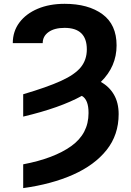

<svg xmlns="http://www.w3.org/2000/svg" viewBox="-20 -757 677 990"><path d="M99.6 -155.8V-271Q222.2 -307.1 293.9 -339.6Q365.7 -372.1 396.7 -410.4Q427.7 -448.7 427.7 -502.4Q427.7 -613.3 313 -613.3Q260.7 -613.3 230.5 -591.8Q200.2 -570.3 200.2 -534.7H45.9Q45.9 -595.2 80.1 -640.9Q114.3 -686.5 174.6 -711.9Q234.9 -737.3 313 -737.3Q435.1 -737.3 508.1 -683.8Q581.1 -630.4 581.1 -522.9Q581.1 -414.1 500 -334.5Q543.5 -310.5 567.6 -268.8Q591.8 -227.1 591.8 -168.5Q591.8 -61.5 529.5 16.6Q467.3 94.7 356.4 143.8Q245.6 192.9 99.6 212.9V90.3Q258.3 60.1 347.4 -3.7Q436.5 -67.4 436.5 -173.8Q437 -243.2 401.9 -262.7Q289.6 -200.7 99.6 -155.8Z"/></svg>

Font: Inter Tight
Style: Bold
Weight: 700
Designer: Rasmus Andersson
Foundry: rsms
Version: Version 3.004; ttfautohint (v1.8.4.7-5d5b)